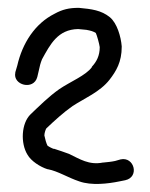

<svg xmlns="http://www.w3.org/2000/svg" viewBox="-20 -739 383 489"><path d="M116 -360C115 -360 105 -365 101 -368C98 -374 95 -384 93 -394C93 -401 97 -411 98 -412C118 -431 142 -453 165 -469C194 -488 235 -505 259 -536C276 -558 290 -581 290 -620V-621C288 -646 278 -680 260 -695C238 -713 213 -716 181 -719H180C156 -719 139 -715 119 -704C69 -679 37 -629 24 -572L19 -555V-554C12 -522 66 -508 75 -543L79 -560C81 -570 83 -578 87 -588C108 -626 127 -664 179 -665L200 -663C211 -661 218 -659 224 -655C227 -649 233 -627 234 -619C234 -597 226 -582 214 -569V-568C199 -547 159 -531 131 -512C104 -493 79 -468 58 -448C34 -425 32 -374 50 -345C59 -329 82 -314 101 -308H102C128 -303 152 -287 182 -277C213 -266 255 -271 284 -277L299 -280C336 -288 322 -341 287 -333L273 -329C264 -327 253 -326 243 -325H242C207 -318 183 -334 156 -347C143 -352 130 -356 118 -360Z"/></svg>

Font: Stray Cat
Style: Bd
Weight: 700
Version: Version 1.0